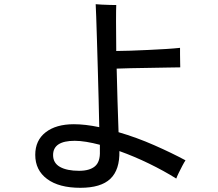

<svg xmlns="http://www.w3.org/2000/svg" viewBox="-20 -845 1040 915"><path d="M363 50Q261 50 204.5 8Q148 -34 148 -107Q148 -176 197.5 -214.5Q247 -253 332 -253Q386 -253 453 -239Q452 -300 450 -373Q448 -446 446 -519Q444 -592 442 -656Q440 -720 438.5 -765Q437 -810 436 -825Q446 -824 465 -823Q484 -822 504 -821.5Q524 -821 534 -821Q533 -802 533 -742.5Q533 -683 534 -602Q562 -602 602.5 -603.5Q643 -605 687.5 -607Q732 -609 771.5 -611.5Q811 -614 838 -617Q838 -606 838 -587Q838 -568 838.5 -550.5Q839 -533 839 -524Q814 -524 774 -523Q734 -522 689 -521.5Q644 -521 603 -520Q562 -519 536 -518Q538 -444 540 -365Q542 -286 545 -215Q631 -190 715 -153Q799 -116 864 -81Q858 -72 849 -55Q840 -38 832 -21.5Q824 -5 820 6Q761 -31 690 -65.5Q619 -100 549 -125Q551 -36 506 7Q461 50 363 50ZM357 -31Q407 -31 432.5 -52.5Q458 -74 456 -125V-155Q422 -164 391.5 -169Q361 -174 336 -174Q233 -174 233 -106Q233 -68 266 -49.5Q299 -31 357 -31Z"/></svg>

Font: Zen Kaku Gothic Antique Medium
Style: Regular
Weight: 500
Designer: Yoshimichi Ohira
Foundry: Positype
Version: Version 1.002